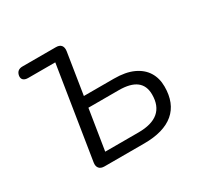

<svg xmlns="http://www.w3.org/2000/svg" viewBox="-151 -883 1092 1061"><g transform="rotate(-30 395.5 -352.5)"><path d="M481.3 0H228Q204.6 0 193.9 -12.9Q183.2 -25.7 186.7 -48.6L279.7 -634.1H107.2Q86.8 -634.1 76.8 -643.5Q66.8 -653 69.2 -670Q75.1 -705 111.5 -705H324.7Q348 -705 358.2 -692.1Q368.4 -679.1 365 -655.8L323.6 -394H515.3Q589 -394 637.9 -371.6Q686.7 -349.2 711.3 -309.6Q736 -269.9 736 -216.5Q736 -109.7 671.2 -54.8Q606.4 0 481.3 0ZM312.9 -325.4 272 -68.6H484.4Q654.4 -68.6 654.4 -212.7Q654.4 -269.2 617.6 -297.3Q580.7 -325.4 506.8 -325.4Z"/></g></svg>

Font: Nunito Variable Extra Light
Style: Italic
Weight: 200
Italic angle: -9°
Designer: Vernon Adams
Foundry: Vernon Adams
Version: Version 3.602